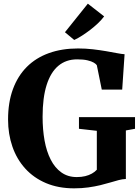

<svg xmlns="http://www.w3.org/2000/svg" viewBox="-20 -1017 766 1048"><path d="M384.5 11Q298.5 11 231.2 -17.5Q164 -46 117.8 -97Q71.5 -148 47.8 -216.5Q24 -285 24 -364.5Q24 -458 50.5 -530.2Q77 -602.5 126.5 -652Q176 -701.5 246.8 -727Q317.5 -752.5 406 -752.5Q448 -752.5 486.5 -748Q525 -743.5 558.5 -737.8Q592 -732 618 -727Q644 -722 660 -721L647 -528H535.5L508.5 -661Q504 -668 491.8 -675.2Q479.5 -682.5 457.2 -687.8Q435 -693 401 -693Q340.5 -693 298.5 -657.8Q256.5 -622.5 234.5 -553Q212.5 -483.5 212.5 -379.5Q212.5 -310 223.2 -250.2Q234 -190.5 256.8 -145.8Q279.5 -101 315 -75.8Q350.5 -50.5 399 -50.5Q424.5 -50.5 445 -55.5Q465.5 -60.5 481.5 -69.5Q497.5 -78.5 508.5 -90.5V-303L411 -314V-377.5H717V-314L667 -305V-40Q649 -39.5 628 -34Q607 -28.5 582.2 -21Q557.5 -13.5 527.5 -6.2Q497.5 1 462 6Q426.5 11 384.5 11ZM385 -799 334.5 -841 459.5 -997 548.5 -927.5Q533.5 -907.5 513.5 -888.8Q493.5 -870 471.5 -853.2Q449.5 -836.5 427.8 -822.5Q406 -808.5 385.5 -799Z"/></svg>

Font: Merriweather 36pt ExtraBold
Style: Regular
Weight: 800
Designer: Eben Sorkin
Foundry: Eben Sorkin
Version: Version 2.100